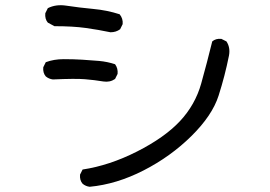

<svg xmlns="http://www.w3.org/2000/svg" viewBox="-20 -674 1040 739"><path d="M325.2 44.9Q309.6 43 297.9 33.2Q286.1 19.5 288.1 -2L297.9 -21.5Q401.4 -37.1 507.3 -90.8Q613.3 -144.5 672.4 -207.5Q731.4 -270.5 754.4 -352.5Q777.3 -434.6 796.9 -514.6Q810.5 -526.4 832 -524.4L851.6 -514.6Q867.2 -491.2 861.3 -460Q845.7 -381.8 821.3 -305.7Q796.9 -229.5 716.8 -150.4Q636.7 -71.3 532.7 -18.1Q428.7 35.2 325.2 44.9ZM377.9 -360.4Q342.8 -366.2 306.6 -369.1Q270.5 -372.1 183.6 -368.2Q168 -370.1 156.2 -379.9Q144.5 -393.6 146.5 -415L156.2 -434.6Q187.5 -446.3 225.1 -446.3Q262.7 -446.3 295.9 -444.3Q329.1 -442.4 361.3 -439.5Q393.6 -436.5 422.9 -426.8Q434.6 -411.1 432.6 -389.6L422.9 -370.1Q403.3 -356.4 377.9 -360.4ZM405.3 -549.8Q358.4 -559.6 309.6 -566.4Q260.7 -573.2 189.5 -573.2L164.1 -586.9Q152.3 -600.6 154.3 -623L164.1 -642.6Q195.3 -658.2 234.4 -652.3Q286.1 -644.5 338.9 -639.6Q391.6 -634.8 440.4 -619.1Q454.1 -602.5 452.1 -581.1L442.4 -561.5Q426.8 -549.8 405.3 -549.8Z"/></svg>

Font: NaikaiFont
Style: Regular-Lite
Weight: 400
Version: Version 1.67